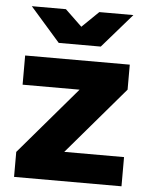

<svg xmlns="http://www.w3.org/2000/svg" viewBox="-53 -776 641 819"><g transform="rotate(5 268.0 -366.0)"><path d="M38 0H498V-125H242L488 -413V-520H40V-395H284L38 -107ZM50 -732 178 -586H358L485 -732H339L268 -663L196 -732Z"/></g></svg>

Font: Aspekta 800
Style: Regular
Weight: 800
Designer: Ivo Dolenc
Version: Version 2.000